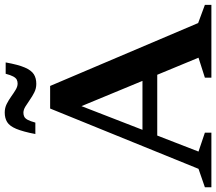

<svg xmlns="http://www.w3.org/2000/svg" viewBox="-78 -843 914 812"><g transform="rotate(-90 379.0 -437.0)"><path d="M180.5 -229V-291.5H522V-229ZM687.5 -56 764.5 -27.5V0H456.5V-27.5L541 -54.5L323.5 -580H348L144 -54.5L224 -27.5V0H-7V-27.5L71 -54.5L326 -682H421.5ZM521 -870Q511.5 -817 499.5 -789.2Q487.5 -761.5 471 -751Q454.5 -740.5 430.5 -740.5Q411 -740.5 394.5 -748.8Q378 -757 362.8 -767.8Q347.5 -778.5 334 -786.8Q320.5 -795 308 -795Q298.5 -795 291.2 -791.2Q284 -787.5 278.2 -776.8Q272.5 -766 266.5 -744.5H218Q228.5 -797.5 240.2 -825.5Q252 -853.5 268.8 -863.8Q285.5 -874 309 -874Q328.5 -874 345 -865.8Q361.5 -857.5 376.5 -846.8Q391.5 -836 405.2 -827.8Q419 -819.5 431.5 -819.5Q441 -819.5 448.2 -823.2Q455.5 -827 461.5 -838Q467.5 -849 473 -870Z"/></g></svg>

Font: Newsreader 16pt 16pt SemiBold
Style: Regular
Weight: 600
Version: Version 1.003